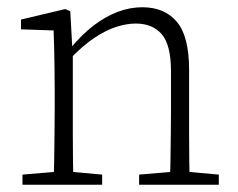

<svg xmlns="http://www.w3.org/2000/svg" viewBox="-20 -510 656 530"><path d="M42 0V-28L148 -37H163L262 -28V0ZM128 0Q129 -25 129.5 -62.5Q130 -100 130.5 -140Q131 -180 131 -212V-261Q131 -293 130.5 -321.5Q130 -350 129.5 -376Q129 -402 128 -426L38 -429V-456L160 -485L174 -479L180 -370L181 -369V-212Q181 -180 181 -140Q181 -100 181.5 -62.5Q182 -25 183 0ZM364 0V-28L469 -37H484L584 -28V0ZM449 0Q450 -25 450.5 -62Q451 -99 451.5 -139Q452 -179 452 -212V-313Q452 -386 426.5 -415.5Q401 -445 355 -445Q330 -445 301.5 -436Q273 -427 240.5 -405.5Q208 -384 171 -345L164 -376H174Q206 -415 239 -440Q272 -465 305.5 -477.5Q339 -490 373 -490Q434 -490 468 -450Q502 -410 502 -317V-212Q502 -179 502 -139Q502 -99 502.5 -62Q503 -25 504 0Z"/></svg>

Font: Source Serif 4 18pt Light
Style: Regular
Weight: 300
Designer: Frank Grießhammer
Foundry: Adobe Systems Incorporated
Version: Version 4.004;hotconv 1.0.116;makeotfexe 2.5.65601